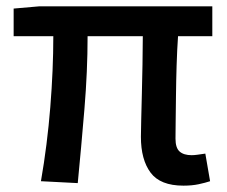

<svg xmlns="http://www.w3.org/2000/svg" viewBox="-20 -571 716 605"><path d="M558 14Q485 14 454.5 -27Q424 -68 424 -140Q424 -159 425 -194.5Q426 -230 427 -275Q428 -320 429 -367.5Q430 -415 430 -457H256Q256 -347 246 -227Q236 -107 225 6L109 0Q129 -115 138.5 -233.5Q148 -352 148 -457H23V-544L103 -551H649V-457H541Q538 -414 536.5 -364.5Q535 -315 534.5 -268.5Q534 -222 533.5 -186.5Q533 -151 533 -134Q533 -105 546 -93.5Q559 -82 584 -82Q592 -82 602.5 -83.5Q613 -85 627 -87L642 0Q627 5 606 9.5Q585 14 558 14Z"/></svg>

Font: Source Han Sans TC Medium
Style: Regular
Weight: 500
Designer: Ryoko NISHIZUKA Ë•øÂ°öÊ∂ºÂ≠ê (kana, bopomofo & ideographs); Paul D. Hunt (Latin, Greek & Cyrillic); Sandoll Communicatio
Foundry: Adobe
Version: Version 2.004;hotconv 1.0.118;makeotfexe 2.5.65603